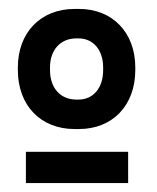

<svg xmlns="http://www.w3.org/2000/svg" viewBox="-20 -725 351 430"><path d="M147 -436H157C232 -436 283 -489 283 -568V-574C283 -652 232 -705 157 -705H147C71 -705 20 -652 20 -574V-568C20 -489 71 -436 147 -436ZM151 -502C116 -502 92 -527 92 -568V-574C92 -614 116 -639 151 -639H156C188 -639 211 -614 211 -574V-568C211 -527 188 -502 156 -502ZM38 -315H267V-385H38Z"/></svg>

Font: Fixel Text Medium
Style: Regular
Weight: 500
Width: 4
Designer: AlfaBravo + MacPaw
Foundry: Kyrylo Tkachov, Marchela Mozhyna, Serhii Makarenko, Maria Weinstein, Zakhar Kryvoshyya
Version: Version 1.211